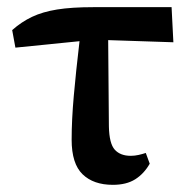

<svg xmlns="http://www.w3.org/2000/svg" viewBox="-20 -502 529 536"><path d="M23 -369 14 -418Q40 -441 69.5 -455Q99 -469 139.5 -475.5Q180 -482 240 -482H459L464 -384L282 -390L284 -149Q285 -101 300.5 -84Q316 -67 345 -67Q356 -67 367 -69.5Q378 -72 387 -75L398 -45Q382 -17 357.5 -1.5Q333 14 295 14Q241 14 210.5 -15.5Q180 -45 180 -112Q180 -167 186 -234.5Q192 -302 202 -387Z"/></svg>

Font: Source Serif Pro Semibold
Style: Regular
Weight: 600
Designer: Frank Grießhammer
Foundry: Adobe Systems Incorporated
Version: Version 3.000;hotconv 1.0.109;makeotfexe 2.5.65596